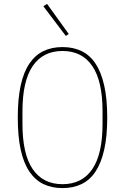

<svg xmlns="http://www.w3.org/2000/svg" viewBox="-20 -951 640 983"><path d="M300 12Q245 12 202.5 -8.5Q160 -29 130.5 -72.5Q101 -116 86 -184.5Q71 -253 71 -349Q71 -445 86 -513.5Q101 -582 130.5 -625.5Q160 -669 202.5 -689.5Q245 -710 300 -710Q355 -710 397.5 -689.5Q440 -669 469 -625.5Q498 -582 513.5 -513.5Q529 -445 529 -349Q529 -253 513.5 -184.5Q498 -116 469 -72.5Q440 -29 397.5 -8.5Q355 12 300 12ZM300 -8Q400 -8 452.5 -85Q505 -162 505 -317V-381Q505 -536 452.5 -613Q400 -690 300 -690Q200 -690 147.5 -613Q95 -536 95 -381V-317Q95 -162 147.5 -85Q200 -8 300 -8ZM202 -919 221 -931 332 -777 317 -767Z"/></svg>

Font: IBM Plex Mono Thin
Style: Regular
Weight: 100
Monospace: yes
Designer: Mike Abbink, Paul van der Laan, Pieter van Rosmalen
Foundry: Bold Monday
Version: Version 2.3